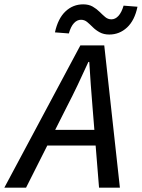

<svg xmlns="http://www.w3.org/2000/svg" viewBox="-73 -864 653 884"><path d="M-53 0 297 -655H407L479 0H383L353 -371Q349 -422 345 -473.5Q341 -525 338 -579H334Q309 -524 285 -473.5Q261 -423 234 -371L47 0ZM107 -194 125 -266H415L399 -194ZM430 -705Q405 -705 386.5 -715Q368 -725 354.5 -738.5Q341 -752 328.5 -762.5Q316 -773 300 -773Q282 -773 267.5 -757.5Q253 -742 244 -710L180 -715Q194 -779 228.5 -811.5Q263 -844 310 -844Q336 -844 354 -833.5Q372 -823 385.5 -809.5Q399 -796 411.5 -785.5Q424 -775 440 -775Q458 -775 472.5 -791Q487 -807 496 -838L560 -833Q547 -770 512 -737.5Q477 -705 430 -705Z"/></svg>

Font: Source Sans 3 ExtraLight Medium
Style: Italic
Weight: 500
Italic angle: -11°
Version: Version 3.052;hotconv 1.1.0;makeotfexe 2.6.0